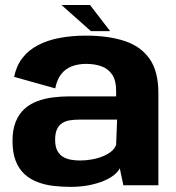

<svg xmlns="http://www.w3.org/2000/svg" viewBox="-20 -741 705 768"><path d="M262 6.5Q302 6.5 335.2 0Q368.5 -6.5 394.2 -17.2Q420 -28 436.5 -41.2Q453 -54.5 459 -68L473.5 0H613.5V-369.5Q613.5 -455.5 578.5 -505.5Q543.5 -555.5 478.5 -577Q413.5 -598.5 324 -598.5Q267 -598.5 218.2 -589.2Q169.5 -580 131.8 -560.2Q94 -540.5 69.8 -509.2Q45.5 -478 36.5 -433.5L201 -387.5Q208 -423.5 225.2 -445Q242.5 -466.5 268 -476Q293.5 -485.5 324.5 -485.5Q358.5 -485.5 385.8 -475.8Q413 -466 428.8 -442.5Q444.5 -419 444.5 -378.5V-355.5H257.5Q223.5 -355.5 190.5 -351.2Q157.5 -347 128.5 -336Q99.5 -325 77.5 -305Q55.5 -285 42.8 -253.8Q30 -222.5 30 -177Q30 -130 42.8 -97.5Q55.5 -65 78 -44.5Q100.5 -24 130 -12.8Q159.5 -1.5 193.2 2.5Q227 6.5 262 6.5ZM300 -99Q281 -99 263.2 -102.2Q245.5 -105.5 231.2 -114.2Q217 -123 208.8 -139.2Q200.5 -155.5 200.5 -182Q200.5 -208 208 -224Q215.5 -240 228.8 -248.5Q242 -257 259.5 -259.8Q277 -262.5 297 -262.5H448.5L444.5 -162.5Q440.5 -148.5 427 -136.8Q413.5 -125 393.2 -116.5Q373 -108 348.8 -103.5Q324.5 -99 300 -99ZM343.5 -616.5H420.5L340 -721H226Z"/></svg>

Font: Anybody UltraCondensed Thin
Style: Bold
Weight: 700
Version: Version 1.111